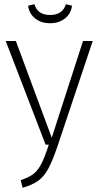

<svg xmlns="http://www.w3.org/2000/svg" viewBox="-20 -878 460 909"><path d="M254 -191Q229 -117 209 -80Q189 -43 162 -23Q135 -3 87 11L78 -25Q116 -38 137 -53.5Q158 -69 174.5 -100Q191 -131 211 -193H196L7 -684H55L225 -226L373 -684H419ZM113 -851 143 -858Q158 -807 217 -807Q276 -807 292 -858L321 -851Q316 -813 287.5 -790.5Q259 -768 217 -768Q175 -768 146.5 -790.5Q118 -813 113 -851Z"/></svg>

Font: Fira Sans Extra Condensed ExtraLight
Style: Regular
Weight: 275
Width: 1
Designer: Carrois Corporate & Edenspiekermann AG
Foundry: Carrois Corporate GbR & Edenspiekermann AG
Version: Version 4.203